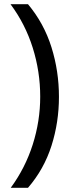

<svg xmlns="http://www.w3.org/2000/svg" viewBox="-20 -734 340 912"><path d="M260 -274Q260 -153 224.5 -41.5Q189 70 113 158H31Q100 64 135.5 -47.5Q171 -159 171 -275Q171 -394 135.5 -507Q100 -620 30 -714H113Q189 -623 224.5 -509.5Q260 -396 260 -274Z"/></svg>

Font: Noto Sans Tagbanwa
Style: Regular
Weight: 400
Designer: Monotype Design Team
Foundry: Monotype Imaging Inc.
Version: Version 2.001; ttfautohint (v1.8.4.7-5d5b)